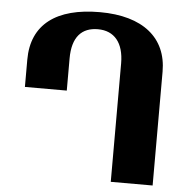

<svg xmlns="http://www.w3.org/2000/svg" viewBox="-52 -776 821 827"><g transform="rotate(5 358.5 -362.0)"><path d="M638 0V-492C638 -638 534 -724 347 -724C159 -724 53 -646 53 -493V-375H234V-514C234 -607 275 -650 345 -650C416 -650 457 -601 457 -512V0Z"/></g></svg>

Font: Noto Serif Georgian Extra
Style: Regular
Weight: 800
Designer: Monotype Design Team
Foundry: Monotype Imaging Inc.
Version: Version 1.901